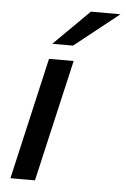

<svg xmlns="http://www.w3.org/2000/svg" viewBox="-51 -728 502 766"><g transform="rotate(5 200.0 -345.0)"><path d="M20 0 131.8 -487.8H230.5L118.2 0ZM139.6 -548.8 281.7 -689.9H400.4L222.7 -548.8Z"/></g></svg>

Font: Acari Sans SemiBold
Style: Italic
Weight: 600
Italic angle: -13°
Designer: Alfredo Marco Pradil and Stefan Peev
Foundry: Hanken Design Co.
Version: Version 1.045;January 11, 2019;FontCreator 11.5.0.2425 64-bi